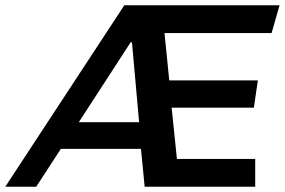

<svg xmlns="http://www.w3.org/2000/svg" viewBox="-60 -706 1077 726"><path d="M-40 0 410 -686H997L967 -581H562L580 -402H915L900 -299H589L609 -105H905V0H487L473 -143H170L77 0ZM238 -244H466L439 -546H434Z"/></svg>

Font: Chivo Medium Medium
Style: Italic
Weight: 500
Italic angle: -8.05°
Version: Version 2.002